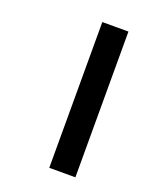

<svg xmlns="http://www.w3.org/2000/svg" viewBox="-117 -668 605 739"><g transform="rotate(20 186.0 -298.5)"><path d="M174 0V-597H281V0Z"/></g></svg>

Font: Noto Sans Gujarati Condensed SemiBold
Style: Regular
Weight: 600
Width: 3
Designer: Jelle Bosma - Monotype Design Team, Universal Thirst
Foundry: Monotype Imaging Inc.
Version: Version 2.106; ttfautohint (v1.8.4.7-5d5b)